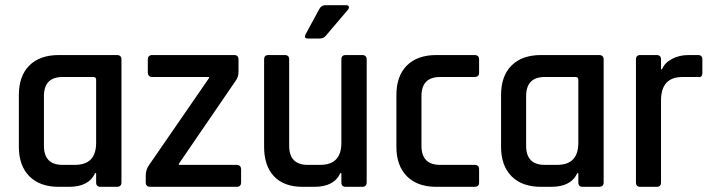

<svg xmlns="http://www.w3.org/2000/svg" viewBox="-20 -723 2753 743"><path d="M247 0H208Q134 0 93.5 -41Q53 -82 53 -155V-355Q53 -429 93.5 -469.5Q134 -510 208 -510H432Q450 -510 450 -493V-17Q450 0 432 0H369Q352 0 352 -17V-53H348Q324 0 247 0ZM352 -170V-415Q352 -425 341 -425H222Q150 -425 150 -351V-159Q150 -85 222 -85H270Q352 -85 352 -170Z M544 -17V-43Q544 -68 558 -86L789 -421V-425H570Q552 -425 552 -443V-493Q552 -510 570 -510H886Q903 -510 903 -493V-447Q903 -423 891 -409L672 -89V-85H895Q913 -85 913 -67V-17Q913 0 895 0H562Q544 0 544 -17Z M1240 -703H1319Q1327 -703 1329.5 -698.5Q1332 -694 1327 -686L1242 -586Q1233 -574 1218 -574H1172Q1154 -574 1163 -591L1215 -687Q1223 -703 1240 -703ZM1196 0H1151Q1079 0 1040.5 -40.5Q1002 -81 1002 -155V-493Q1002 -510 1019 -510H1082Q1099 -510 1099 -493V-159Q1099 -85 1171 -85H1219Q1301 -85 1301 -170V-493Q1301 -510 1318 -510H1381Q1399 -510 1399 -493V-17Q1399 0 1381 0H1318Q1301 0 1301 -17V-53H1297Q1273 0 1196 0Z M1834 -68V-16Q1834 0 1816 0H1669Q1595 0 1554.5 -41Q1514 -82 1514 -155V-355Q1514 -429 1554.5 -469.5Q1595 -510 1669 -510H1816Q1834 -510 1834 -493V-441Q1834 -425 1816 -425H1683Q1611 -425 1611 -351V-159Q1611 -85 1683 -85H1816Q1834 -85 1834 -68Z M2113 0H2074Q2000 0 1959.5 -41Q1919 -82 1919 -155V-355Q1919 -429 1959.5 -469.5Q2000 -510 2074 -510H2298Q2316 -510 2316 -493V-17Q2316 0 2298 0H2235Q2218 0 2218 -17V-53H2214Q2190 0 2113 0ZM2218 -170V-415Q2218 -425 2207 -425H2088Q2016 -425 2016 -351V-159Q2016 -85 2088 -85H2136Q2218 -85 2218 -170Z M2521 0H2458Q2441 0 2441 -17V-493Q2441 -510 2458 -510H2521Q2538 -510 2538 -493V-455H2542Q2552 -480 2580.5 -495Q2609 -510 2644 -510H2681Q2698 -510 2698 -493V-441Q2698 -422 2681 -425H2621Q2538 -425 2538 -334V-17Q2538 0 2521 0Z"/></svg>

Font: Rajdhani SemiBold
Style: Regular
Weight: 600
Designer: Satya Rajpurohit, Jyotish Sonowal
Foundry: Indian Type Foundry
Version: Version 1.201 February 1, 2022